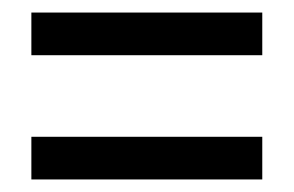

<svg xmlns="http://www.w3.org/2000/svg" viewBox="-20 -571 469 306"><path d="M30 -483V-551H398V-483ZM30 -285V-353H398V-285Z"/></svg>

Font: Noto Sans Telugu UI ExtraCondensed
Style: Regular
Weight: 400
Width: 2
Designer: Jelle Bosma - Monotype Design Team
Foundry: Monotype Imaging Inc.
Version: Version 2.005